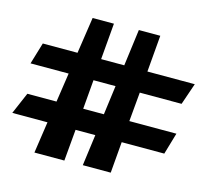

<svg xmlns="http://www.w3.org/2000/svg" viewBox="-135 -983 1305 1202"><g transform="rotate(15 517.5 -382.0)"><path d="M727 -460 710 -271H1015L974 -131H698L681 71H500L527 -131H399L381 73H187L217 -131H-11L49 -271H238L266 -460H19L61 -600H286L321 -835H459L439 -600H589L620 -837H759L739 -600H1046L998 -460ZM411 -271H545L570 -460H427Z"/></g></svg>

Font: OpenDyslexic
Style: Bold
Weight: 800
Designer: Abbie Gonzalez
Version: Version 0.920;hotconv 1.0.109;makeotfexe 2.5.65596